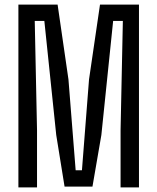

<svg xmlns="http://www.w3.org/2000/svg" viewBox="-20 -820 689 840"><path d="M60.5 0V-800H232L279.5 -472.5L311 -75H338.5L369.5 -472.5L417.5 -800H588V0H507.5V-250L517.5 -728.5H475L423.5 -229.5L384.5 -3.5H262.5L226 -229.5L174 -728.5H132L142 -250V0Z"/></svg>

Font: Big Shoulders Text Thin
Style: Regular
Weight: 400
Version: Version 2.002